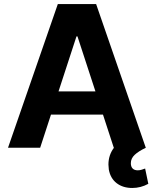

<svg xmlns="http://www.w3.org/2000/svg" viewBox="-20 -727 758 945"><path d="M19.5 0 264.6 -707H453.1L697.3 -0.5L698.2 0Q662.1 17.1 643.1 34.9Q624 52.7 624 76.2Q624 93.3 632.8 102.3Q641.6 111.3 658.2 111.3Q668 111.3 677.5 108.2Q687 105 694.3 102.5L710 177.7Q672.9 198.2 630.9 198.2Q585 198.2 554.2 174.6Q523.4 150.9 515.6 107.4Q513.7 91.8 513.7 83Q513.7 36.1 541 0H540L486.8 -163.1H231L177.7 0ZM449.7 -277.3 361.3 -547.9H356.4L268.1 -277.3Z"/></svg>

Font: Pretendard Std
Style: Bold
Weight: 700
Designer: Base glyphs from Inter by Rasmus Andersson; Hangeul glyphs from Noto Sans CJK(Source Han Sans) by Jang Soo-young and Kan
Foundry: Kil Hyung-jin
Version: Version 1.309